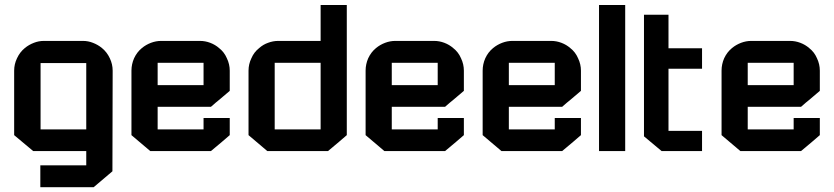

<svg xmlns="http://www.w3.org/2000/svg" viewBox="-20 -620 3423 788"><path d="M442.4 -330.1Q442.4 -192.4 441.4 83Q416 104.5 364.3 148.4Q291 148.4 145.5 148.4Q145.5 118.2 145.5 58.6Q209 58.6 334 58.6Q334 39.1 334 0Q261.7 0 116.2 0Q89.8 -21.5 38.1 -65.4Q38.1 -153.3 38.1 -330.1Q38.1 -356.4 49.8 -380.9Q61.5 -406.2 82 -422.9Q98.6 -436.5 119.1 -444.3Q138.7 -452.1 160.2 -452.1Q213.9 -452.1 320.3 -452.1Q341.8 -452.1 361.3 -444.3Q381.8 -436.5 398.4 -422.9Q418.9 -406.2 430.7 -380.9Q442.4 -356.4 442.4 -330.1ZM146.5 -88.9Q209 -88.9 334 -88.9Q334 -179.7 334 -361.3Q271.5 -361.3 146.5 -361.3Q146.5 -293.9 146.5 -225.6Q146.5 -157.2 146.5 -88.9Z M845.7 -181.6Q772.5 -181.6 627 -181.6Q627 -151.4 627 -88.9Q689.5 -88.9 815.4 -88.9Q815.4 -104.5 815.4 -135.7Q851.6 -135.7 922.9 -135.7Q922.9 -112.3 922.9 -65.4Q897.5 -43 845.7 0Q762.7 0 596.7 0Q571.3 -21.5 519.5 -65.4Q519.5 -153.3 519.5 -330.1Q519.5 -356.4 530.3 -380.9Q542 -406.2 562.5 -422.9Q579.1 -436.5 599.6 -444.3Q620.1 -452.1 641.6 -452.1Q694.3 -452.1 800.8 -452.1Q822.3 -452.1 842.8 -444.3Q863.3 -436.5 878.9 -422.9Q900.4 -406.2 911.1 -380.9Q922.9 -356.4 922.9 -330.1Q922.9 -301.8 922.9 -247.1Q903.3 -230.5 883.8 -213.9Q864.3 -198.2 845.7 -181.6ZM627 -362.3Q627 -331.1 627 -270.5Q689.5 -270.5 815.4 -270.5Q815.4 -300.8 815.4 -362.3Q768.6 -362.3 721.7 -362.3Q673.8 -362.3 627 -362.3Z M1000 -330.1Q1000 -356.4 1011.7 -380.9Q1022.5 -406.2 1043.9 -422.9Q1060.5 -437.5 1080.1 -444.3Q1100.6 -452.1 1122.1 -452.1Q1179.7 -452.1 1295.9 -452.1Q1295.9 -501 1295.9 -599.6Q1332 -599.6 1403.3 -599.6Q1403.3 -421.9 1403.3 -65.4Q1377.9 -43 1326.2 0Q1243.2 0 1077.1 0Q1051.8 -21.5 1000 -65.4Q1000 -130.9 1000 -197.3Q1000 -263.7 1000 -330.1ZM1107.4 -88.9Q1169.9 -88.9 1295.9 -88.9Q1295.9 -180.7 1295.9 -362.3Q1233.4 -362.3 1107.4 -362.3Q1107.4 -293.9 1107.4 -225.6Q1107.4 -157.2 1107.4 -88.9Z M1806.6 -181.6Q1733.4 -181.6 1587.9 -181.6Q1587.9 -151.4 1587.9 -88.9Q1650.4 -88.9 1776.4 -88.9Q1776.4 -104.5 1776.4 -135.7Q1812.5 -135.7 1883.8 -135.7Q1883.8 -112.3 1883.8 -65.4Q1858.4 -43 1806.6 0Q1723.6 0 1557.6 0Q1532.2 -21.5 1480.5 -65.4Q1480.5 -153.3 1480.5 -330.1Q1480.5 -356.4 1491.2 -380.9Q1502.9 -406.2 1523.4 -422.9Q1540 -436.5 1560.5 -444.3Q1581.1 -452.1 1602.5 -452.1Q1655.3 -452.1 1761.7 -452.1Q1783.2 -452.1 1803.7 -444.3Q1824.2 -436.5 1839.8 -422.9Q1861.3 -406.2 1872.1 -380.9Q1883.8 -356.4 1883.8 -330.1Q1883.8 -301.8 1883.8 -247.1Q1864.3 -230.5 1844.7 -213.9Q1825.2 -198.2 1806.6 -181.6ZM1587.9 -362.3Q1587.9 -331.1 1587.9 -270.5Q1650.4 -270.5 1776.4 -270.5Q1776.4 -300.8 1776.4 -362.3Q1729.5 -362.3 1682.6 -362.3Q1634.8 -362.3 1587.9 -362.3Z M2287.1 -181.6Q2213.9 -181.6 2068.4 -181.6Q2068.4 -151.4 2068.4 -88.9Q2130.9 -88.9 2256.8 -88.9Q2256.8 -104.5 2256.8 -135.7Q2293 -135.7 2364.3 -135.7Q2364.3 -112.3 2364.3 -65.4Q2338.9 -43 2287.1 0Q2204.1 0 2038.1 0Q2012.7 -21.5 1960.9 -65.4Q1960.9 -153.3 1960.9 -330.1Q1960.9 -356.4 1971.7 -380.9Q1983.4 -406.2 2003.9 -422.9Q2020.5 -436.5 2041 -444.3Q2061.5 -452.1 2083 -452.1Q2135.7 -452.1 2242.2 -452.1Q2263.7 -452.1 2284.2 -444.3Q2304.7 -436.5 2320.3 -422.9Q2341.8 -406.2 2352.5 -380.9Q2364.3 -356.4 2364.3 -330.1Q2364.3 -301.8 2364.3 -247.1Q2344.7 -230.5 2325.2 -213.9Q2305.7 -198.2 2287.1 -181.6ZM2068.4 -362.3Q2068.4 -331.1 2068.4 -270.5Q2130.9 -270.5 2256.8 -270.5Q2256.8 -300.8 2256.8 -362.3Q2210 -362.3 2163.1 -362.3Q2115.2 -362.3 2068.4 -362.3Z M2438.5 -599.6Q2474.6 -599.6 2545.9 -599.6Q2545.9 -400.4 2545.9 0Q2510.7 0 2438.5 0Q2438.5 -200.2 2438.5 -599.6Z M2723.6 -337.9Q2723.6 -252.9 2723.6 -83Q2769.5 -83 2861.3 -83Q2861.3 -55.7 2861.3 0Q2805.7 0 2695.3 0Q2670.9 -20.5 2623 -60.5Q2623 -227.5 2623 -559.6Q2656.2 -559.6 2723.6 -559.6Q2723.6 -513.7 2723.6 -421.9Q2769.5 -421.9 2861.3 -421.9Q2861.3 -393.6 2861.3 -337.9Q2815.4 -337.9 2723.6 -337.9Z M3267.6 -181.6Q3194.3 -181.6 3048.8 -181.6Q3048.8 -151.4 3048.8 -88.9Q3111.3 -88.9 3237.3 -88.9Q3237.3 -104.5 3237.3 -135.7Q3273.4 -135.7 3344.7 -135.7Q3344.7 -112.3 3344.7 -65.4Q3319.3 -43 3267.6 0Q3184.6 0 3018.6 0Q2993.2 -21.5 2941.4 -65.4Q2941.4 -153.3 2941.4 -330.1Q2941.4 -356.4 2952.1 -380.9Q2963.9 -406.2 2984.4 -422.9Q3001 -436.5 3021.5 -444.3Q3042 -452.1 3063.5 -452.1Q3116.2 -452.1 3222.7 -452.1Q3244.1 -452.1 3264.6 -444.3Q3285.2 -436.5 3300.8 -422.9Q3322.3 -406.2 3333 -380.9Q3344.7 -356.4 3344.7 -330.1Q3344.7 -301.8 3344.7 -247.1Q3325.2 -230.5 3305.7 -213.9Q3286.1 -198.2 3267.6 -181.6ZM3048.8 -362.3Q3048.8 -331.1 3048.8 -270.5Q3111.3 -270.5 3237.3 -270.5Q3237.3 -300.8 3237.3 -362.3Q3190.4 -362.3 3143.6 -362.3Q3095.7 -362.3 3048.8 -362.3Z"/></svg>

Font: Bestnet font
Style: Regular
Weight: 400
Version: Version 1.0